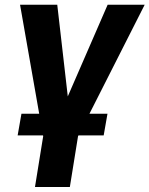

<svg xmlns="http://www.w3.org/2000/svg" viewBox="-20 -565 615 790"><path d="M62.5 -545.5 141.3 -96.9H68.2L52.6 -7.8H157L157.7 -4.6L123.9 204.5H267.4L301.1 -4.6L302.9 -7.8H406.6L422.2 -96.9H348L575.3 -545.5H422.9L258.9 -168.3L215.6 -545.5Z"/></svg>

Font: Margiela Sans
Style: Bold Italic
Weight: 700
Italic angle: -9.39999°
Designer: Stefan Endress, Andreas Faust
Version: Version 1.100;FEAKit 1.0